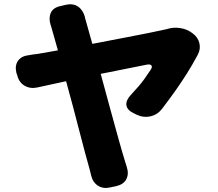

<svg xmlns="http://www.w3.org/2000/svg" viewBox="-20 -835 1040 915"><path d="M898 -676Q923 -658 930 -630Q937 -602 923 -575Q895 -523 870 -483.5Q845 -444 817.5 -405Q790 -366 752 -316Q730 -288 697 -280.5Q664 -273 632 -288L618 -295Q586 -310 582.5 -333Q579 -356 603 -382Q628 -409 642 -425.5Q656 -442 668 -458.5Q680 -475 697 -501Q707 -515 702 -522.5Q697 -530 680 -527L460 -483Q482 -401 504.5 -319Q527 -237 545.5 -170.5Q564 -104 575 -69Q578 -60 580.5 -51Q583 -42 584 -40Q595 -6 582 19Q569 44 534 52L506 58Q472 66 447 50Q422 34 414 0Q413 -4 410.5 -15Q408 -26 405 -36Q398 -60 386 -104.5Q374 -149 359.5 -205.5Q345 -262 328.5 -324.5Q312 -387 295 -448L157 -418Q123 -411 96.5 -427Q70 -443 62 -477L58 -488Q50 -523 66 -545.5Q82 -568 117 -572Q120 -573 134.5 -575Q149 -577 159 -578L256 -595L228 -694Q225 -704 223.5 -710Q222 -716 221 -717Q211 -750 222.5 -774.5Q234 -799 268 -806L293 -812Q328 -820 352 -803.5Q376 -787 385 -753Q386 -750 385 -752Q384 -754 384.5 -752Q385 -750 390 -733L420 -626Q492 -640 563.5 -653.5Q635 -667 691.5 -678.5Q748 -690 774 -696L781 -698Q809 -706 840 -701Q871 -696 894 -679Z"/></svg>

Font: Chiron GoRound TC H
Style: Regular
Weight: 900
Designer: Ryoko NISHIZUKA 西塚涼子 (kana, bopomofo & ideographs); Paul D. Hunt (Latin, Greek & Cyrillic); Sandoll Communications 산돌커뮤니
Foundry: Adobe
Version: Version 1.000;hotconv 1.1.1;makeotfexe 2.6.0